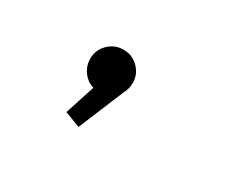

<svg xmlns="http://www.w3.org/2000/svg" viewBox="-55 -288 680 568"><g transform="rotate(30 285.0 -4.0)"><path d="M311.5 -64Q311.5 -43.5 302.5 -27.5L237.5 129L184.5 109L217.5 7Q195 0 180.8 -19.5Q166.5 -39 166.5 -64Q166.5 -93.5 187.8 -114.5Q209 -135.5 239 -135.5Q269 -135.5 290.2 -114.5Q311.5 -93.5 311.5 -64Z"/></g></svg>

Font: League Mono Narrow
Style: Regular
Weight: 400
Width: 3
Designer: Tyler Finck
Foundry: The League of Moveable Type / Tyler Finck
Version: Version 2.210